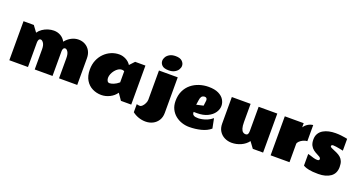

<svg xmlns="http://www.w3.org/2000/svg" viewBox="-49 -1766 5269 2806"><g transform="rotate(20 2585.0 -363.0)"><path d="M454.1 -313Q454.1 -378.4 431.6 -410.2Q409.2 -441.9 388.2 -441.9Q366.2 -441.9 357.7 -423.3Q349.1 -404.8 349.1 -378.9V0H59.1V-606.9H219.2L289.1 -512.2Q314 -549.3 352.3 -575.4Q390.6 -601.6 435.8 -615.7Q481 -629.9 525.9 -629.9Q584 -629.9 631.8 -602.3Q679.7 -574.7 706.1 -523.9Q745.6 -574.2 799.3 -602.1Q853 -629.9 910.2 -629.9Q966.3 -629.9 1012.7 -604.2Q1059.1 -578.6 1087.2 -530.3Q1115.2 -481.9 1115.2 -414.1V0H832V-313Q832 -378.4 811.5 -410.2Q791 -441.9 770 -441.9Q750 -441.9 740.5 -425.5Q731 -409.2 731 -386.2V0H454.1Z M1210.9 -275.9Q1210.9 -356 1238 -420.9Q1265.1 -485.8 1312 -532.7Q1358.9 -579.6 1418.5 -604.7Q1478 -629.9 1543 -629.9Q1595.2 -629.9 1645.3 -604.2Q1695.3 -578.6 1725.1 -532.2L1794.9 -606.9H1955.1V0H1794.9L1725.1 -101.1Q1687.5 -45.4 1624 -13.7Q1560.5 18.1 1493.2 18.1Q1418.9 18.1 1354.5 -13.9Q1290 -45.9 1250.5 -111.1Q1210.9 -176.3 1210.9 -275.9ZM1502 -252Q1502 -228 1513.2 -206.5Q1524.4 -185.1 1549.8 -185.1Q1574.2 -185.1 1612.3 -200Q1650.4 -214.8 1691.9 -250V-422.9Q1674.8 -433.1 1653.3 -433.1Q1625.5 -433.1 1598.6 -416.3Q1571.8 -399.4 1550 -372.3Q1528.3 -345.2 1515.1 -313.5Q1502 -281.7 1502 -252Z M2324.7 -888.2Q2393.6 -888.2 2426.5 -856.9Q2459.5 -825.7 2459.5 -785.2Q2459.5 -754.9 2440.7 -725.3Q2421.9 -695.8 2386 -676.5Q2350.1 -657.2 2297.9 -657.2Q2222.7 -657.2 2192.1 -687.7Q2161.6 -718.3 2161.6 -756.8Q2161.6 -788.1 2179.7 -818.1Q2197.8 -848.1 2234.1 -868.2Q2270.5 -888.2 2324.7 -888.2ZM2028.8 -34.2Q2048.3 -25.9 2079.6 -25.9Q2097.7 -25.9 2117.7 -46.4Q2137.7 -66.9 2151.6 -96.7Q2165.5 -126.5 2165.5 -154.8V-606.9H2457.5V-54.2Q2457.5 13.7 2427 62.3Q2396.5 110.8 2345.5 136.5Q2294.4 162.1 2232.9 162.1Q2177.2 162.1 2124 143.6Q2070.8 125 2028.8 91.8Z M2860.8 18.1Q2801.8 18.1 2745.6 -0.5Q2689.5 -19 2644 -55.9Q2598.6 -92.8 2571.8 -147Q2544.9 -201.2 2544.9 -272.9Q2544.9 -362.3 2576.9 -429.4Q2608.9 -496.6 2663.6 -541.3Q2718.3 -585.9 2787.6 -608.4Q2856.9 -630.9 2931.6 -630.9Q3026.4 -630.9 3085.7 -602.1Q3145 -573.2 3172.9 -527.8Q3200.7 -482.4 3200.7 -432.1Q3200.7 -377.9 3166 -327.1Q3131.3 -276.4 3064.2 -243.7Q2997.1 -210.9 2898.9 -210.9Q2889.6 -210.9 2874.3 -211.2Q2858.9 -211.4 2847.7 -211.9Q2847.7 -181.2 2862.3 -167.5Q2877 -153.8 2899.2 -150.4Q2921.4 -147 2943.8 -147Q2963.9 -147 3000.2 -153.6Q3036.6 -160.2 3079.1 -177.7Q3121.6 -195.3 3159.7 -228L3189.9 -76.2Q3132.3 -26.4 3044.2 -4.2Q2956.1 18.1 2860.8 18.1ZM2847.7 -323.2 2954.6 -347.2 2963.9 -421.9Q2963.9 -424.8 2964.4 -427.5Q2964.8 -430.2 2964.8 -433.1Q2964.8 -476.1 2924.8 -476.1Q2890.1 -473.1 2876.5 -452.4Q2862.8 -431.6 2858.9 -398.2Q2855 -364.7 2847.7 -323.2Z M3590.8 -324.2Q3590.8 -261.7 3601.8 -226.8Q3612.8 -191.9 3630.6 -178Q3648.4 -164.1 3668.5 -164.1Q3697.8 -164.1 3706.8 -181.9Q3715.8 -199.7 3715.8 -228V-606.9H4005.9V0H3845.7L3775.9 -95.2Q3735.4 -39.6 3666.3 -8.3Q3597.2 22.9 3523.4 22.9Q3462.4 22.9 3411.1 -2.7Q3359.9 -28.3 3329.3 -76.7Q3298.8 -125 3298.8 -192.9V-606.9H3590.8Z M4556.6 -377.9Q4526.4 -377.9 4493.7 -362.3Q4460.9 -346.7 4438.7 -324.7Q4416.5 -302.7 4416.5 -283.2V0H4122.6V-606.9H4416.5V-542Q4441.4 -579.6 4478.3 -602.1Q4515.1 -624.5 4556.6 -628.9Z M4632.3 -207Q4641.6 -206.5 4667.5 -197.3Q4693.4 -188 4725.6 -179Q4757.8 -169.9 4785.6 -169.9Q4799.8 -169.9 4808.6 -175Q4817.4 -180.2 4817.4 -193.8Q4817.4 -211.9 4798.6 -224.1Q4779.8 -236.3 4752 -249.8Q4724.1 -263.2 4696 -284.2Q4668 -305.2 4649.2 -340.6Q4630.4 -376 4630.4 -432.1Q4630.4 -486.8 4653.6 -524.7Q4676.8 -562.5 4716.1 -585.7Q4755.4 -608.9 4804.4 -619.4Q4853.5 -629.9 4905.3 -629.9Q4949.7 -629.9 4989.3 -625.5Q5028.8 -621.1 5056.4 -616Q5084 -610.8 5091.3 -608.9V-424.8Q5091.3 -424.8 5074 -428.7Q5056.6 -432.6 5030.8 -437.5Q5004.9 -442.4 4978.5 -446.3Q4952.1 -450.2 4933.6 -450.2Q4919.4 -450.2 4911.9 -443.8Q4904.3 -437.5 4904.3 -429.2Q4904.3 -421.4 4912.6 -414.1Q4920.9 -406.7 4946.3 -396.5Q4984.9 -380.9 5018.1 -365Q5051.3 -349.1 5076.4 -327.1Q5101.6 -305.2 5115.5 -271Q5129.4 -236.8 5129.4 -184.1Q5129.4 -83.5 5058.1 -32.7Q4986.8 18.1 4868.7 18.1Q4774.9 18.1 4723.6 7.1Q4672.4 -3.9 4652.3 -14.9Q4632.3 -25.9 4632.3 -25.9Z"/></g></svg>

Font: Rammetto One
Style: Regular
Weight: 400
Designer: Vernon Adams
Foundry: Vernon Adams
Version: Version 1.100; ttfautohint (v1.8.4.7-5d5b)